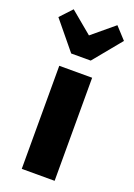

<svg xmlns="http://www.w3.org/2000/svg" viewBox="-204 -874 649 933"><g transform="rotate(20 120.5 -407.5)"><path d="M206 -533V0H36V-533ZM234 -815 290 -754 171 -609H70L-49 -754L8 -815L121 -721Z"/></g></svg>

Font: Fira Sans Extra Condensed ExtraBold
Style: Regular
Weight: 800
Width: 1
Designer: Carrois Corporate & Edenspiekermann AG
Foundry: Carrois Corporate GbR & Edenspiekermann AG
Version: Version 4.203